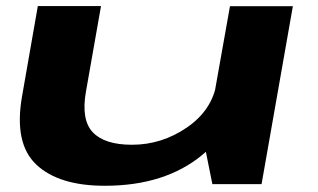

<svg xmlns="http://www.w3.org/2000/svg" viewBox="-20 -606 1048 632"><path d="M679 0H841L944 -585.5H737L654.5 -122ZM312.5 -586H104.5L52.5 -288.5Q25.5 -134 99.5 -64.2Q173.5 5.5 325 5.5Q524 5.5 647.2 -97.2Q770.5 -200 783 -272L693.5 -334.5Q678.5 -243.5 595.5 -186.5Q512.5 -129.5 414.5 -129.5Q324 -129.5 285.2 -170.8Q246.5 -212 263 -305Z"/></svg>

Font: Anybody ExtraExpanded
Style: Bold Italic
Weight: 700
Width: 8
Italic angle: -10°
Version: Version 1.113;gftools[0.9.25]